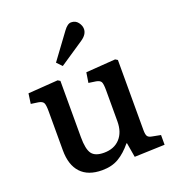

<svg xmlns="http://www.w3.org/2000/svg" viewBox="-142 -893 932 1020"><g transform="rotate(-20 324.0 -383.5)"><path d="M262 14Q183 14 142 -30Q101 -74 101 -157V-379Q101 -413 95 -425Q89 -437 67 -441L25 -447L33 -504L202 -516L215 -508V-190Q215 -122 234 -96Q253 -70 303 -70Q360 -70 393 -105.5Q426 -141 426 -203V-379Q426 -414 420 -425.5Q414 -437 392 -441L351 -447L360 -504L527 -516L540 -508V-112Q540 -86 546.5 -76.5Q553 -67 572 -64L619 -55V0L448 6L434 -76H431Q395 -32 356 -9Q317 14 262 14ZM254 -578 226 -607 332 -751Q354 -781 374 -781Q399 -781 413 -762.5Q427 -744 427 -725Q427 -694 391 -670Z"/></g></svg>

Font: Literata 12pt Medium
Style: Regular
Weight: 500
Designer: Latin by Veronika Burian and Jose Scaglione. Greek by Irene Vlachou. Cyrillic by Vera Evstafieva.
Foundry: TypeTogether
Version: Version 3.002